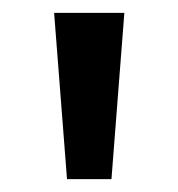

<svg xmlns="http://www.w3.org/2000/svg" viewBox="-20 -734 277 298"><path d="M173 -714 153 -456H84L64 -714Z"/></svg>

Font: Noto Sans Myanmar UI Medium
Style: Regular
Weight: 500
Designer: Monotype Design Team
Foundry: Monotype Imaging Inc.
Version: Version 2.103; ttfautohint (v1.8.4.7-5d5b)